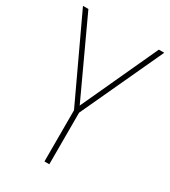

<svg xmlns="http://www.w3.org/2000/svg" viewBox="-177 -853 788 890"><g transform="rotate(30 217.5 -408.0)"><path d="M218 -357 406 -765H435L232 -327V-51H206V-325L0 -765H29Z"/></g></svg>

Font: Noto Sans Tamil UI SemiCondensed Thin
Style: Regular
Weight: 100
Width: 4
Designer: Jelle Bosma - Monotype Design Team
Foundry: Monotype Imaging Inc.
Version: Version 2.004; ttfautohint (v1.8.4.7-5d5b)